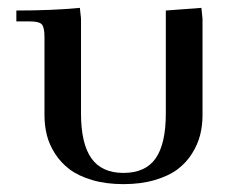

<svg xmlns="http://www.w3.org/2000/svg" viewBox="-20 -466 633 493"><path d="M22 -411.1V-439Q115.2 -439 185.1 -445.8L188 -418V-174.8Q188 -97.2 214.6 -59.6Q241.2 -22 296.9 -22Q353.5 -22 379.6 -59.3Q405.8 -96.7 405.8 -174.8V-439L497.1 -445.8L500 -418V-169.9Q500 -143.6 493.9 -119.4Q487.8 -95.2 473.1 -71.8Q458.5 -48.3 435.8 -31.2Q413.1 -14.2 377.4 -3.7Q341.8 6.8 296.9 6.8Q252 6.8 216.6 -3.7Q181.2 -14.2 158.7 -31.2Q136.2 -48.3 121.3 -71.5Q106.4 -94.7 100.3 -119.1Q94.2 -143.6 94.2 -169.9V-371.1Q94.2 -396 87.2 -403.6Q80.1 -411.1 55.2 -411.1Z"/></svg>

Font: Dihjauti S
Style: Bold
Weight: 700
Designer: T. Christopher White
Version: Version 3.0.0